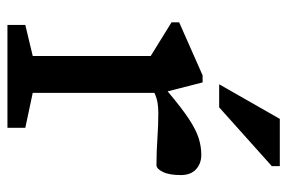

<svg xmlns="http://www.w3.org/2000/svg" viewBox="-148 -624 772 516"><g transform="rotate(90 238.0 -366.0)"><path d="M396 -521Q419.5 -521 435 -506.8Q450.5 -492.5 450.5 -466Q450.5 -434.5 442 -417.5Q433.5 -400.5 424 -400.5Q388 -400.5 352.5 -403Q317 -405.5 283.5 -405.5Q269.5 -405.5 256.8 -403.5Q244 -401.5 229.5 -395V-68L323.5 -48V0H47V-48L130.5 -68V-385L40 -441V-461.5L182.5 -524.5H201.5L225.5 -430.5Q270.5 -468.5 300.2 -488Q330 -507.5 352.2 -514.2Q374.5 -521 396 -521ZM206.5 -569 299.5 -732H426.5V-710.5L268.5 -569Z"/></g></svg>

Font: Newsreader Caption
Style: Regular
Weight: 400
Designer: Hugues Gentile
Foundry: Production Type
Version: Version 1.001